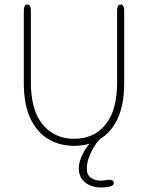

<svg xmlns="http://www.w3.org/2000/svg" viewBox="-20 -639 659 855"><path d="M431 196Q404.5 196 381.8 186.8Q359 177.5 345 158.5Q331 139.5 331 110.5Q331 89.5 340 66Q349 42.5 362.5 22.2Q376 2 390 -10.8Q404 -23.5 414 -23.5H431Q419 -15.5 404 6.8Q389 29 377.8 57.2Q366.5 85.5 366.5 111.5Q366.5 140.5 385.2 153Q404 165.5 427.5 165.5Q434.5 165.5 441.5 164.8Q448.5 164 455 163Q458.5 162 461.8 161.8Q465 161.5 467.5 161.5Q476.5 161.5 481.8 165.5Q487 169.5 487 175.5Q487 188 467.8 192Q448.5 196 431 196ZM310 10.5Q247.5 10.5 196.8 -18.8Q146 -48 116 -110Q86 -172 86 -270.5V-590.5Q86 -619 102 -619Q117.5 -619 117.5 -590.5V-272.5Q117.5 -147.5 170.2 -84.2Q223 -21 310 -21Q398 -21 449.8 -84.2Q501.5 -147.5 501.5 -272.5V-590.5Q501.5 -619 517 -619Q533 -619 533 -590.5V-270.5Q533 -172 503.5 -110Q474 -48 423.5 -18.8Q373 10.5 310 10.5Z"/></svg>

Font: Sono ExtraLight
Style: Regular
Weight: 200
Designer: Tyler Finck
Foundry: Tyler Finck
Version: Version 2.112